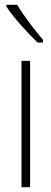

<svg xmlns="http://www.w3.org/2000/svg" viewBox="-20 -784 215 804"><path d="M52 -764H7V-756C39 -707 99 -643 137 -606H160V-617C124 -661 84 -710 52 -764ZM106 0V-529H70V0Z"/></svg>

Font: Noto Sans Georgian ExtraCondensed ExtraLight
Style: Regular
Weight: 200
Width: 2
Designer: Monotype Design Team, Akaki Razmadze
Foundry: Google LLC
Version: Version 2.005